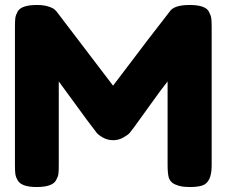

<svg xmlns="http://www.w3.org/2000/svg" viewBox="-20 -752 910 771"><path d="M819 -705Q827 -690 828.5 -678Q830 -666 830 -643V-88Q830 -19 792 -7Q773 -1 744 -1Q715 -1 698 -6Q681 -11 672 -18Q663 -25 658 -38Q653 -55 653 -90V-425Q628 -394 580 -326.5Q532 -259 519 -242Q506 -225 501 -218.5Q496 -212 476.5 -200.5Q457 -189 434.5 -189Q412 -189 393.5 -199.5Q375 -210 367 -220L359 -231Q339 -256 280 -337.5Q221 -419 216 -425V-88Q216 -65 214.5 -53.5Q213 -42 205 -28Q190 -1 127 -1Q66 -1 51 -28Q43 -42 41.5 -54Q40 -66 40 -90V-645Q40 -668 41.5 -679.5Q43 -691 51 -706Q66 -732 129 -732Q156 -732 175.5 -725.5Q195 -719 201 -712L207 -706L434 -408Q604 -633 661 -705Q678 -732 741.5 -732Q805 -732 819 -705Z"/></svg>

Font: Fredoka One
Style: Regular
Weight: 400
Version: Version 1.001;April 7, 2020;FontCreator 12.0.0.2522 64-bit